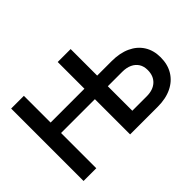

<svg xmlns="http://www.w3.org/2000/svg" viewBox="-122 -1046 1364 1364"><g transform="rotate(-45 560.5 -364.0)"><path d="M70.8 0V-727.5H198.7V-459H593.8V-354H198.7V0ZM625.5 -460.9H814.5Q896 -460.9 955.6 -433.3Q1015.1 -405.8 1047.4 -354.7Q1079.6 -303.7 1079.6 -233.9Q1079.6 -162.1 1047.6 -109.6Q1015.6 -57.1 956.5 -28.6Q897.5 0 815.9 0H538.6V-727.5H668.5V-107.9H813Q877.4 -107.9 914.1 -141.8Q950.7 -175.8 950.7 -234.9Q950.7 -272.5 934.1 -298.8Q917.5 -325.2 886.7 -339.6Q856 -354 813 -354H625.5Z"/></g></svg>

Font: Inter 17pt SemiBold
Style: Regular
Weight: 600
Version: Version 4.001;git-66647c0bb